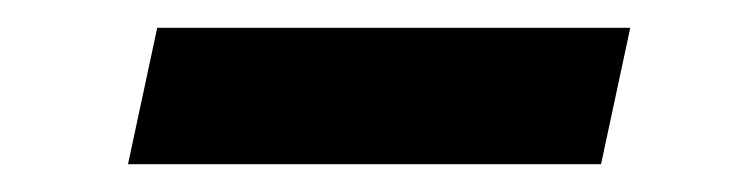

<svg xmlns="http://www.w3.org/2000/svg" viewBox="-20 -393 524 138"><path d="M433 -373 412 -275H72L93 -373Z"/></svg>

Font: Application Medium
Style: Italic
Weight: 500
Italic angle: -12°
Designer: Wei Huang
Foundry: Wei Huang
Version: Version 0.012